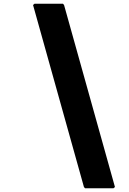

<svg xmlns="http://www.w3.org/2000/svg" viewBox="-20 -887 693 1034"><path d="M166 -867 158 -860 432 120 438 127H591L599 120L325 -860L319 -867Z"/></svg>

Font: Hussar Woodtype
Style: BlkObl
Weight: 900
Foundry: Cannot Into Space Fonts
Version: Version 1.07